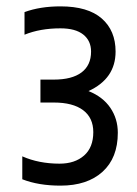

<svg xmlns="http://www.w3.org/2000/svg" viewBox="-20 -703 430 603"><path d="M350 -286Q350 -207 302 -163.5Q254 -120 170 -120Q101 -120 50 -140V-212Q102 -189 167 -189Q215 -189 244 -214.5Q273 -240 273 -288Q273 -333 241 -357Q209 -381 149 -381H107V-453H149Q206 -453 236 -475.5Q266 -498 266 -541Q266 -575 241.5 -594.5Q217 -614 170 -614Q106 -614 57 -594V-665Q106 -683 170 -683Q256 -683 299.5 -645Q343 -607 343 -541Q343 -456 258 -417Q303 -399 326.5 -364.5Q350 -330 350 -286Z"/></svg>

Font: Biryani
Style: Regular
Weight: 400
Designer: Dan Reynolds and Mathieu Reguer
Foundry: Dan Reynolds and Mathieu Reguer
Version: Version 1.004; ttfautohint (v1.1) -l 5 -r 5 -G 72 -x 0 -D la